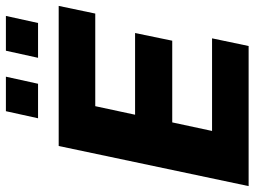

<svg xmlns="http://www.w3.org/2000/svg" viewBox="-131 -737 863 651"><g transform="rotate(-90 300.5 -411.5)"><path d="M225 -714 249 -823H366L342 -714ZM430 -714 454 -823H572L548 -714ZM-5 0 131 -644H606L580 -520H266L237 -385H514L488 -259H211L182 -124H496L470 0Z"/></g></svg>

Font: Kanit SemiBold
Style: Italic
Weight: 600
Italic angle: -12°
Designer: Katatrad Team
Foundry: CadsonDemak
Version: Version 2.000; ttfautohint (v1.8.3)